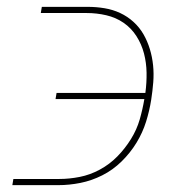

<svg xmlns="http://www.w3.org/2000/svg" viewBox="-20 -540 540 560"><path d="M16 0 19 -18H153Q182 -18 212.5 -24Q243 -30 271.5 -45.5Q300 -61 322.5 -84Q345 -107 362 -134.5Q379 -162 387.5 -191.5Q396 -221 401 -251H142L145 -269H404Q408 -299 407.5 -328Q407 -357 400 -384Q393 -411 378 -434.5Q363 -458 340.5 -473.5Q318 -489 290 -495.5Q262 -502 233 -502H99L102 -520H236Q261 -520 285 -516Q309 -512 330.5 -502Q352 -492 369.5 -476Q387 -460 398.5 -440Q410 -420 417 -397Q424 -374 426.5 -349.5Q429 -325 427 -300Q425 -275 421 -249Q416 -217 406 -185Q396 -153 378 -123.5Q360 -94 334.5 -69Q309 -44 278 -28.5Q247 -13 214.5 -6.5Q182 0 150 0Z"/></svg>

Font: Iosevka SS18 Thin
Style: Italic
Weight: 100
Italic angle: -9°
Monospace: yes
Designer: Belleve Invis
Foundry: Belleve Invis
Version: Version 25.1.1; ttfautohint (v1.8.4)